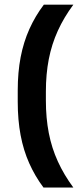

<svg xmlns="http://www.w3.org/2000/svg" viewBox="-20 -696 354 839"><path d="M180.5 -296.5V-256Q180.5 -180.5 193.2 -114.8Q206 -49 232.8 9.5Q259.5 68 300.5 123.5H170Q133 74 107.8 17.5Q82.5 -39 70 -105.5Q57.5 -172 57.5 -251.5V-300.5Q57.5 -380 70.2 -446.2Q83 -512.5 108.5 -569.2Q134 -626 171.5 -675.5H300.5Q259.5 -620.5 232.8 -561.8Q206 -503 193.2 -437.5Q180.5 -372 180.5 -296.5Z"/></svg>

Font: Anek Bangla Medium SemiBold
Style: Regular
Weight: 600
Version: Version 1.003